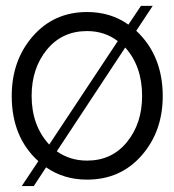

<svg xmlns="http://www.w3.org/2000/svg" viewBox="-20 -605 595 655"><path d="M444.8 -500Q534.7 -416 535.2 -277.8Q535.2 -156.7 463.1 -74.5Q391.1 7.8 276.9 7.8Q197.8 7.8 137.2 -34.2L95.2 29.8H54.2L110.8 -55.2Q20 -137.2 20 -277.8Q20 -398.9 92 -481.4Q164.1 -564 276.9 -564Q357.9 -564 418 -521L460.9 -585H501ZM87.9 -277.8Q87.9 -176.8 147.9 -111.8L381.8 -464.8Q336.9 -499 276.9 -499Q191.9 -499 139.9 -435.5Q87.9 -372.1 87.9 -277.8ZM276.9 -57.1Q361.8 -57.1 413.3 -120.6Q464.8 -184.1 464.8 -277.8Q464.8 -378.9 407.2 -442.9L173.8 -88.9Q218.8 -57.1 276.9 -57.1Z"/></svg>

Font: Oakes Grotesk
Style: Light
Weight: 300
Designer: Samuel Oakes
Foundry: Samuel Oakes
Version: Version 1.0 | wf-rip DC20170320